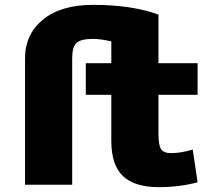

<svg xmlns="http://www.w3.org/2000/svg" viewBox="-20 -760 896 790"><path d="M438 -590Q391 -600 363 -600Q313 -600 295 -583.5Q277 -567 277 -520V0H83V-520Q83 -619 157 -679.5Q231 -740 363 -740Q522 -740 632 -700V-500H793V-370H632V-210Q632 -162 643 -146Q654 -130 683 -130Q727 -130 773 -145L793 -10Q719 10 633 10Q534 10 486 -35.5Q438 -81 438 -180V-370H333V-500H438Z"/></svg>

Font: M PLUS 1p Black
Style: Regular
Weight: 900
Version: Version 1.061